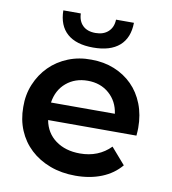

<svg xmlns="http://www.w3.org/2000/svg" viewBox="-84 -817 804 897"><g transform="rotate(10 318.5 -368.5)"><path d="M582 -227H163Q174 -167 220.5 -133Q267 -99 336 -99Q424 -99 481 -157L548 -80Q512 -37 457 -15Q402 7 333 7Q267 7 212.5 -13.5Q158 -34 119 -70.5Q80 -107 59 -157Q38 -207 38 -267Q37 -325 58 -375.5Q79 -426 116 -463Q153 -500 204 -520.5Q255 -541 314 -540Q373 -540 422.5 -520Q472 -500 508 -464Q544 -428 564 -377Q584 -326 584 -264Q584 -257 583.5 -248Q583 -239 582 -227ZM162 -310H465Q457 -368 416 -404Q375 -440 314 -440Q254 -440 212.5 -405Q171 -370 162 -310ZM144 -744H227Q228 -708 249.5 -687Q271 -666 310 -666Q348 -666 370.5 -687Q393 -708 394 -744H479Q478 -672 435 -634.5Q392 -597 311 -597Q230 -597 187.5 -634.5Q145 -672 144 -744Z"/></g></svg>

Font: CMG Sans SemiBold
Style: Regular
Weight: 600
Designer: Julieta Ulanovsky
Foundry: Julieta Ulanovsky
Version: Version 7.200